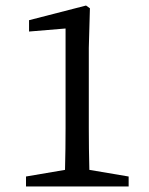

<svg xmlns="http://www.w3.org/2000/svg" viewBox="-20 -674 540 694"><path d="M85 -601 291 -654 305 -644 301 -501V-211Q301 -173 301.5 -135.5Q302 -98 303 -60L445 -36V0H74V-36L215 -60Q216 -98 216.5 -135.5Q217 -173 217 -211V-571L85 -560Z"/></svg>

Font: Source Serif Pro
Style: Regular
Weight: 400
Designer: Frank Grießhammer
Foundry: Adobe Systems Incorporated
Version: Version 2.000;PS 1.000;hotconv 16.6.51;makeotf.lib2.5.65220